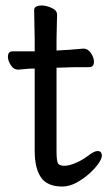

<svg xmlns="http://www.w3.org/2000/svg" viewBox="-20 -665 400 703"><path d="M187 -417V-112Q187 -75 192.5 -66.5Q198 -58 215.5 -58Q233 -58 257.5 -68.5Q282 -79 303.5 -95.5Q325 -112 337 -112Q346 -112 349.5 -107Q353 -102 353 -95Q353 -84 340 -65.5Q327 -47 305.5 -28Q284 -9 258.5 4.5Q233 18 208 18Q153 18 130 -15.5Q107 -49 107 -113V-414Q86 -414 74.5 -412.5Q63 -411 47 -410H46Q30 -410 19.5 -426.5Q9 -443 9 -457Q9 -477 26 -477H107V-522Q107 -531 106 -574.5Q105 -618 105 -628Q105 -638 115 -642Q122 -645 131 -645Q148 -645 167 -637Q189 -628 189 -611Q189 -604 188 -569Q187 -534 187 -522V-480Q233 -482 285 -487H286Q302 -487 313 -470.5Q324 -454 324 -439Q324 -419 306 -419H268Q240 -419 220 -418Q220 -418 187 -417Z"/></svg>

Font: Moon Stars Kai
Style: Bold
Weight: 700
Designer: GuiWonder
Version: Version 1.101